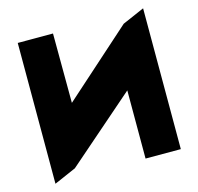

<svg xmlns="http://www.w3.org/2000/svg" viewBox="-104 -816 959 930"><g transform="rotate(-15 376.0 -350.5)"><path d="M62 4.9V-701.2H238.8L240.2 -353L582 -658.2L691.9 -706.1V0H515.1V-341.8L171.9 -43Z"/></g></svg>

Font: Hussar Preview
Style: Bold
Weight: 700
Foundry: Cannot Into Space Fonts, PlusOne Fonts
Version: Version 2.29RC2 "Millennial"